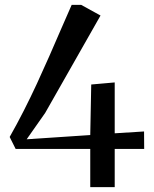

<svg xmlns="http://www.w3.org/2000/svg" viewBox="-20 -765 628 785"><path d="M349 0V-156H44L19.5 -205Q49 -257 77 -312Q105 -367 131 -423.2Q157 -479.5 181.5 -535.2Q206 -591 228.8 -644Q251.5 -697 273 -745H312L391 -701.5L164.5 -303L89 -195.5L349 -213L353 -419.5L449 -428V-220L569 -227.5L569.5 -156H449V0Z"/></svg>

Font: Merriweather 96pt
Style: Regular
Weight: 400
Version: Version 2.100